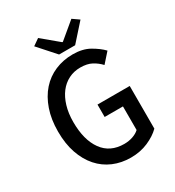

<svg xmlns="http://www.w3.org/2000/svg" viewBox="-202 -967 1004 1099"><g transform="rotate(-30 300.0 -417.5)"><path d="M339 12Q277 12 224 -10.5Q171 -33 132.5 -76.5Q94 -120 72.5 -182.5Q51 -245 51 -326Q51 -406 73 -469.5Q95 -533 134 -577Q173 -621 227 -644Q281 -667 344 -667Q409 -667 454 -641.5Q499 -616 528 -586L472 -523Q449 -548 419 -564Q389 -580 344 -580Q302 -580 267 -562.5Q232 -545 207 -512.5Q182 -480 168 -433.5Q154 -387 154 -329Q154 -211 203 -143Q252 -75 345 -75Q375 -75 401.5 -84Q428 -93 445 -109V-265H324V-347H537V-65Q505 -33 453.5 -10.5Q402 12 339 12ZM277 -705 177 -817 220 -847 328 -757H332L440 -847L483 -817L383 -705Z"/></g></svg>

Font: SauceCodePro Nerd Font Mono
Style: Regular
Weight: 500
Monospace: yes
Designer: Paul D. Hunt, Teo Tuominen
Foundry: Adobe Systems Incorporated
Version: Version 2.030;PS 1.000;hotconv 16.6.51;makeotf.lib2.5.65220;